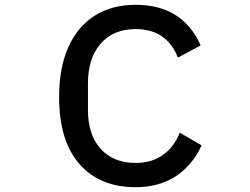

<svg xmlns="http://www.w3.org/2000/svg" viewBox="-20 -766 1040 799"><path d="M226 -362Q226 -484 264.5 -570Q303 -656 374.5 -701Q446 -746 544 -746Q740 -746 815 -577L720 -526Q699 -583 655 -614Q611 -645 544 -645Q452 -645 399 -584.5Q346 -524 346 -419V-309Q346 -205 399 -146.5Q452 -88 544 -88Q612 -88 658.5 -121.5Q705 -155 728 -214L819 -161Q780 -77 710.5 -32Q641 13 544 13Q395 13 310.5 -83.5Q226 -180 226 -362Z"/></svg>

Font: IBM Plex Sans JP Medium
Style: Regular
Weight: 500
Designer: Mike Abbink; Paul van der Laan; Pieter van Rosmalen; Wujin Sim; Yejin Wi; Jinhee Kim; Boomi Park; Yona Kim; Kichan Ma
Foundry: Sandoll Inc.
Version: Version 1.001